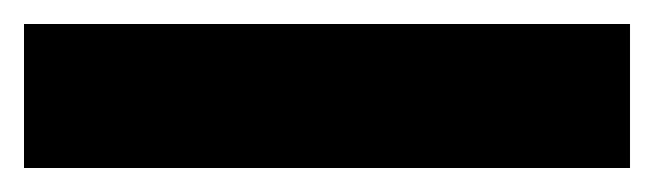

<svg xmlns="http://www.w3.org/2000/svg" viewBox="-20 19 545 160"><path d="M0 159V39H505V159Z"/></svg>

Font: Outfit Thin
Style: Bold
Weight: 700
Version: Version 1.100;gftools[0.9.27]